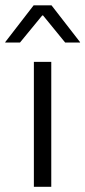

<svg xmlns="http://www.w3.org/2000/svg" viewBox="-38 -714 326 734"><path d="M91.5 0V-477.5H158V0ZM90.5 -693.5H159L268 -553V-551.5H211L126.5 -655H123.5L38.5 -551.5H-18V-553Z"/></svg>

Font: Anek Latin Expanded Light
Style: Regular
Weight: 300
Width: 7
Designer: Yesha Goshar
Foundry: Ek Type
Version: Version 1.003